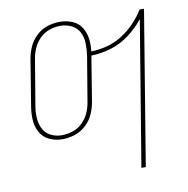

<svg xmlns="http://www.w3.org/2000/svg" viewBox="-82 -618 884 903"><g transform="rotate(-10 360.0 -166.5)"><path d="M521 205H542L663 -530H642Q621 -496 593 -467Q565 -438 530.5 -416.5Q496 -395 458.5 -385.5Q421 -376 384 -375Q388 -406 384 -436Q380 -466 364.5 -490.5Q349 -515 321 -526.5Q293 -538 262 -538Q233 -538 203.5 -529Q174 -520 150 -497.5Q126 -475 113.5 -447Q101 -419 96 -389L61 -174Q55 -141 56.5 -108Q58 -75 73 -47Q88 -19 117 -5.5Q146 8 179 8Q209 8 238.5 -1.5Q268 -11 292 -33Q316 -55 328.5 -83.5Q341 -112 346 -141L381 -356Q428 -357 475 -371Q522 -385 563 -415.5Q604 -446 635 -485ZM180 -11Q151 -11 126.5 -23.5Q102 -36 90 -61Q78 -86 77 -114.5Q76 -143 81 -171L117 -386Q121 -412 132 -437Q143 -462 163.5 -482Q184 -502 210 -510.5Q236 -519 262 -519Q290 -519 315 -506.5Q340 -494 352 -469.5Q364 -445 364.5 -416.5Q365 -388 361 -359L325 -144Q321 -118 310 -93Q299 -68 278.5 -48Q258 -28 232 -19.5Q206 -11 180 -11Z"/></g></svg>

Font: Iosevka Sparkle Thin
Style: Italic
Weight: 100
Italic angle: -9°
Designer: Belleve Invis
Foundry: Belleve Invis
Version: Version 4.5.0; ttfautohint (v1.8.3)